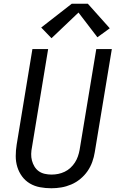

<svg xmlns="http://www.w3.org/2000/svg" viewBox="-20 -997 640 1025"><path d="M254 8Q254 8 254 8Q254 8 254 8Q223 8 193.5 2.5Q164 -3 139.5 -17.5Q115 -32 98 -55Q81 -78 72.5 -105.5Q64 -133 64 -163.5Q64 -194 69 -225L153 -735H237L151 -213Q147 -194 146.5 -175.5Q146 -157 150.5 -140Q155 -123 164 -108Q173 -93 187 -83Q201 -73 219 -69Q237 -65 255 -65Q273 -65 290.5 -68.5Q308 -72 325 -80Q342 -88 356 -101Q370 -114 380 -129.5Q390 -145 396 -162.5Q402 -180 405 -197L494 -735H577L486 -185Q482 -159 472.5 -132.5Q463 -106 447 -83Q431 -60 408.5 -41.5Q386 -23 360 -12Q334 -1 307.5 3.5Q281 8 254 8ZM255 -793 200 -850 363 -977H449L566 -846L500 -798L399 -930Z"/></svg>

Font: Iosevka SS04 Extended Oblique
Style: Regular
Weight: 400
Width: 7
Italic angle: -9°
Monospace: yes
Designer: Belleve Invis
Foundry: Belleve Invis
Version: Version 19.0.0; ttfautohint (v1.8.4)